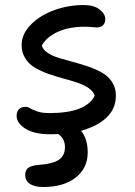

<svg xmlns="http://www.w3.org/2000/svg" viewBox="-20 -523 535 762"><path d="M179.2 9.8Q116.2 9.8 81.1 -12.2Q45.9 -34.2 45.9 -64Q45.9 -79.6 55.2 -89.4Q64.5 -99.1 81.1 -99.1Q90.3 -99.1 100.1 -93Q109.9 -86.9 128.4 -80.6Q147 -74.2 176.8 -74.2Q321.3 -74.2 356 -143.1Q350.6 -160.6 331.5 -173.6Q312.5 -186.5 286.6 -195.1Q260.7 -203.6 230.7 -211.7Q200.7 -219.7 171.6 -230Q142.6 -240.2 118.9 -254.2Q95.2 -268.1 80.6 -291Q65.9 -314 65.9 -344.2Q65.9 -388.7 103.5 -426.3Q141.1 -463.9 198.5 -483.9Q255.9 -503.9 315.9 -502.9Q353.5 -502.4 375.7 -485.1Q397.9 -467.8 397.9 -446.8Q397.9 -431.6 388.9 -422.9Q379.9 -414.1 363.8 -414.1Q359.4 -414.1 344.7 -415.5Q330.1 -417 316.9 -417Q256.8 -417 212.2 -397.9Q167.5 -378.9 146 -342.8Q149.9 -326.2 168.5 -313.7Q187 -301.3 213.1 -293.2Q239.3 -285.2 270 -277.1Q300.8 -269 330.6 -258.8Q360.4 -248.5 385 -234.6Q409.7 -220.7 424.8 -197.5Q439.9 -174.3 439.9 -144Q439.9 -91.3 402.8 -56.4Q365.7 -21.5 301.8 -3.9Q328.1 28.3 328.1 82Q328.1 144 280.5 181.6Q232.9 219.2 150.9 219.2Q117.2 219.2 98.6 206.8Q80.1 194.3 80.1 171.9Q80.1 153.3 90.8 144Q101.6 134.8 129.9 131.8Q190.4 127.4 214.1 110.8Q237.8 94.2 237.8 61Q237.8 26.9 210.9 8.8Q201.2 9.8 179.2 9.8Z"/></svg>

Font: Shantell Sans Normal
Style: Regular
Weight: 400
Designer: Stephen Nixon, Anya Danilova, Shantell Martin
Foundry: Arrow Type
Version: Version 1.006;[559af2be0]